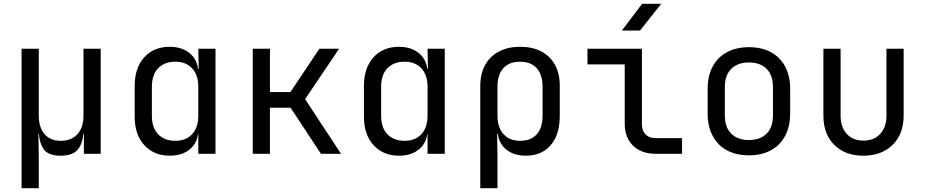

<svg xmlns="http://www.w3.org/2000/svg" viewBox="-20 -805 4840 1005"><path d="M93 180V-550H183V-200Q183 -138 213 -103Q243 -68 298 -68Q354 -68 385.5 -103Q417 -138 417 -200V-550H507V0H419V-105H399L417 -126Q417 -64 391 -27Q365 10 297 10Q230 10 206.5 -27Q183 -64 183 -126L201 -105H181L183 20V180Z M868 10Q786 10 735.5 -45Q685 -100 685 -194V-355Q685 -450 735 -505Q785 -560 868 -560Q936 -560 977 -523Q1018 -486 1018 -424L1000 -445H1020L1018 -550H1108V0H1018V-105H1000L1018 -126Q1018 -63 977 -26.5Q936 10 868 10ZM898 -68Q954 -68 986 -103Q1018 -138 1018 -200V-350Q1018 -412 986 -447Q954 -482 898 -482Q841 -482 808 -448Q775 -414 775 -350V-200Q775 -136 808 -102Q841 -68 898 -68Z M1303 0V-550H1393V-323H1500L1652 -550H1755L1577 -286L1765 0H1660L1501 -241H1393V0Z M2068 10Q1986 10 1935.5 -45Q1885 -100 1885 -194V-355Q1885 -450 1935 -505Q1985 -560 2068 -560Q2136 -560 2177 -523Q2218 -486 2218 -424L2200 -445H2220L2218 -550H2308V0H2218V-105H2200L2218 -126Q2218 -63 2177 -26.5Q2136 10 2068 10ZM2098 -68Q2154 -68 2186 -103Q2218 -138 2218 -200V-350Q2218 -412 2186 -447Q2154 -482 2098 -482Q2041 -482 2008 -448Q1975 -414 1975 -350V-200Q1975 -136 2008 -102Q2041 -68 2098 -68Z M2494 180V-356Q2494 -419 2519.5 -465Q2545 -511 2592 -535.5Q2639 -560 2703 -560Q2768 -560 2814 -535.5Q2860 -511 2885 -465.5Q2910 -420 2910 -356V-195Q2910 -132 2888.5 -86Q2867 -40 2827.5 -15Q2788 10 2732 10Q2665 10 2624.5 -27Q2584 -64 2584 -126L2602 -105H2582L2584 20V180ZM2702 -68Q2759 -68 2789.5 -102Q2820 -136 2820 -200V-350Q2820 -414 2789.5 -448Q2759 -482 2702 -482Q2645 -482 2614.5 -448Q2584 -414 2584 -350V-200Q2584 -138 2615.5 -103Q2647 -68 2702 -68Z M3410 0Q3362 0 3326 -19Q3290 -38 3270 -73Q3250 -108 3250 -155V-468H3055V-550H3340V-155Q3340 -121 3359 -101.5Q3378 -82 3410 -82H3550V0ZM3235 -645 3341 -785H3441L3330 -645Z M3900 8Q3834 8 3785.5 -18Q3737 -44 3710.5 -93.5Q3684 -143 3684 -212V-338Q3684 -408 3710.5 -457Q3737 -506 3785.5 -532Q3834 -558 3900 -558Q3967 -558 4015 -532Q4063 -506 4089.5 -457Q4116 -408 4116 -338V-212Q4116 -143 4089.5 -93.5Q4063 -44 4014.5 -18Q3966 8 3900 8ZM3900 -72Q3959 -72 3992.5 -105Q4026 -138 4026 -202V-348Q4026 -412 3992.5 -445Q3959 -478 3900 -478Q3842 -478 3808 -445Q3774 -412 3774 -348V-202Q3774 -138 3808 -105Q3842 -72 3900 -72Z M4499 10Q4404 10 4347 -46.5Q4290 -103 4290 -200V-550H4380V-200Q4380 -140 4412 -104.5Q4444 -69 4499 -69Q4555 -69 4587.5 -104.5Q4620 -140 4620 -200V-550H4710V-200Q4710 -103 4652 -46.5Q4594 10 4499 10Z"/></svg>

Font: JetBrains Mono
Style: Regular
Weight: 400
Monospace: yes
Designer: Philipp Nurullin, Konstantin Bulenkov
Foundry: JetBrains
Version: Version 2.305